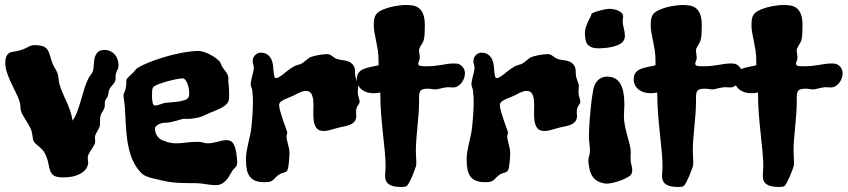

<svg xmlns="http://www.w3.org/2000/svg" viewBox="-20 -726 3364 762"><path d="M450.2 -460.9Q449.2 -454.1 445.8 -448.7Q442.4 -443.4 440.9 -436Q438 -426.8 438.7 -418.2Q439.5 -409.7 437 -404.8Q434.1 -396 425.8 -387.7Q417.5 -379.4 413.1 -368.2Q410.6 -363.3 410.2 -356.4Q409.7 -349.6 407.2 -342.8Q404.8 -338.4 401.6 -334Q398.4 -329.6 397 -325.2Q395.5 -318.8 396 -311Q396.5 -303.2 394 -296.9Q391.1 -288.6 385.7 -281.5Q380.4 -274.4 378.9 -266.1Q376.5 -256.8 377 -246.3Q377.4 -235.8 376 -226.1Q375 -220.7 371.6 -214.8Q368.2 -209 365 -203.1Q361.8 -197.3 359.1 -191.4Q356.4 -185.5 356.9 -180.2Q356.9 -176.3 357.4 -172.6Q357.9 -168.9 357.9 -166Q357.9 -157.7 353.3 -149.4Q348.6 -141.1 343 -132.8Q337.4 -124.5 332.8 -116.2Q328.1 -107.9 328.1 -99.1Q328.1 -92.8 329.1 -88.1Q330.1 -83.5 330.1 -79.1Q330.1 -74.2 326.4 -64.7Q322.8 -55.2 312 -45.7Q301.3 -36.1 281.5 -29.1Q261.7 -22 230 -22Q205.1 -22 194.3 -28.8Q183.6 -35.6 179.2 -48.1Q174.8 -60.5 171.9 -77.6Q168.9 -94.7 159.2 -115.2Q153.8 -126 147 -133.1Q140.1 -140.1 133.5 -145.5Q127 -150.9 121.3 -155.8Q115.7 -160.6 112.8 -167Q111.3 -169.9 110.6 -174.8Q109.9 -179.7 109.1 -185.5Q108.4 -191.4 107.2 -197.8Q106 -204.1 104 -210Q99.6 -220.2 93.8 -230.5Q87.9 -240.7 82 -250.2Q76.2 -259.8 71 -268.3Q65.9 -276.9 64 -284.2Q61 -292.5 61 -302Q61 -311.5 58.1 -321.8Q52.7 -338.9 43 -358.2Q33.2 -377.4 23.7 -397.9Q14.2 -418.5 7.3 -439.2Q0.5 -460 1 -480Q1 -490.7 4.4 -500Q7.8 -509.3 17.1 -516.1Q22.5 -520 35.4 -521.2Q48.3 -522.5 64 -527.8Q79.6 -532.7 92 -539.8Q104.5 -546.9 115.2 -546.9Q139.6 -546.9 151.6 -542Q163.6 -537.1 169.4 -527.6Q175.3 -518.1 179 -503.7Q182.6 -489.3 189.9 -470.2Q193.8 -461.9 199.5 -453.1Q205.1 -444.3 209 -433.1Q211.9 -422.4 212.9 -410.2Q213.9 -397.9 217.8 -386.2Q224.6 -365.2 231.9 -349.4Q239.3 -333.5 245.8 -318.4Q252.4 -303.2 258.3 -286.6Q264.2 -270 268.1 -247.1Q279.8 -264.2 287.4 -285.4Q294.9 -306.6 301.5 -329.3Q308.1 -352.1 314.9 -374.5Q321.8 -397 332 -417Q335.9 -423.8 340.8 -429.9Q345.7 -436 348.1 -441.9Q351.6 -453.1 352.1 -468Q352.5 -482.9 355.7 -496.1Q358.9 -509.3 367.4 -518.6Q376 -527.8 396 -527.8Q407.7 -527.8 417.5 -523.2Q427.2 -518.6 434.6 -510.7Q441.9 -502.9 446 -492.2Q450.2 -481.4 450.2 -469.2Z M918 -117.2Q918.9 -107.4 920.2 -99.1Q921.4 -90.8 921.4 -84Q921.4 -76.2 920.4 -72.3Q919.4 -68.4 917.2 -65.4Q915 -62.5 911.4 -59.1Q907.7 -55.7 902.3 -48.8Q896.5 -39.6 890.9 -29.3Q885.3 -19 877.7 -10.7Q870.1 -2.4 860.1 3.2Q850.1 8.8 835.9 8.8Q827.1 8.8 817.1 7.6Q807.1 6.3 797.1 4.9Q787.1 3.4 777.6 2.2Q768.1 1 760.3 1Q726.6 1 692.1 -0.2Q657.7 -1.5 627 -8.8Q616.7 -11.7 605.5 -13.9Q594.2 -16.1 583 -19Q571.8 -22 561.5 -26.1Q551.3 -30.3 543.9 -36.1Q522.9 -57.1 510.5 -82Q498 -106.9 491 -138.2Q483.9 -169.4 481 -207.5Q478 -245.6 476.1 -293Q475.1 -309.6 472.7 -324.7Q470.2 -339.8 470.2 -348.1Q470.2 -352.1 473.9 -360.4Q477.5 -368.7 479 -376Q481.4 -386.7 481.2 -397.2Q481 -407.7 481.9 -410.2Q483.4 -413.6 488 -418.2Q492.7 -422.9 498.3 -428.2Q503.9 -433.6 509.5 -439.2Q515.1 -444.8 519 -450.2Q522.5 -455.1 535.9 -462.2Q549.3 -469.2 569.3 -477.5Q589.4 -485.8 614.3 -493.9Q639.2 -502 665.3 -508.5Q691.4 -515.1 717.5 -519.3Q743.7 -523.4 766.1 -523.9Q775.4 -523.9 786.9 -520.5Q798.3 -517.1 809.8 -511.5Q821.3 -505.9 832 -498.5Q842.8 -491.2 850.1 -483.9Q854 -480 857.4 -470.9Q860.8 -461.9 865.2 -456.1Q876 -442.4 880.1 -435.5Q884.3 -428.7 885.5 -423.3Q886.7 -418 886.2 -411.6Q885.7 -405.3 887.2 -392.1Q888.2 -381.8 888.7 -375Q889.2 -368.2 889.2 -362.3Q889.2 -356.4 889.2 -351.1Q889.2 -345.7 889.2 -338.9Q889.2 -324.7 881.8 -315.9Q874.5 -307.1 861.8 -299.8Q849.1 -292.5 831.3 -285.6Q813.5 -278.8 793 -269Q775.9 -260.7 756.3 -257.3Q736.8 -253.9 720.2 -253.9Q717.8 -253.9 716.3 -253.9Q714.8 -253.9 712.4 -254.9Q709 -255.4 700.7 -252.9Q692.4 -250.5 681.6 -247.3Q670.9 -244.1 658.4 -241.5Q646 -238.8 634.3 -238.8Q626.5 -238.8 619.4 -236.6Q612.3 -234.4 606.9 -231Q601.6 -227.5 598.4 -224.1Q595.2 -220.7 595.2 -217.8Q595.2 -200.7 601.3 -190.4Q607.4 -180.2 614.7 -174.8Q623.5 -168.5 634.3 -166Q646.5 -160.6 657.7 -158.9Q668.9 -157.2 680.2 -157.2Q698.7 -157.2 719 -160.2Q739.3 -163.1 765.1 -163.1Q777.3 -163.1 785.9 -160.2Q794.4 -157.2 804.2 -157.2Q814.5 -157.2 824.7 -159.2Q835 -161.1 844.2 -163.6Q853.5 -166 862.1 -168Q870.6 -169.9 877.9 -169.9Q897 -169.9 905.5 -157Q914.1 -144 918 -117.2ZM729 -341.8Q730 -344.2 730.5 -347.2Q731 -350.1 731 -353Q731 -367.7 728.3 -379.2Q725.6 -390.6 721.9 -398.7Q718.3 -406.7 713.9 -410.9Q709.5 -415 706.1 -415Q696.8 -415 678.2 -411.4Q659.7 -407.7 640.6 -402.3Q621.6 -397 606.2 -390.6Q590.8 -384.3 587.4 -378.9Q585 -375 584 -367.4Q583 -359.9 583 -350.1Q583 -329.6 585.7 -318.4Q588.4 -307.1 595.2 -307.1Q599.6 -307.1 605 -308.6Q610.4 -310.1 615.5 -311.8Q620.6 -313.5 624.8 -314.9Q628.9 -316.4 631.3 -316.9Q642.1 -318.8 657.7 -319.8Q673.3 -320.8 688.2 -323Q703.1 -325.2 714.6 -329.3Q726.1 -333.5 729 -341.8Z M1407.2 -321.8Q1406.7 -316.9 1404.5 -313.7Q1402.3 -310.5 1399.7 -306.4Q1397 -302.2 1395 -296.4Q1393.1 -290.5 1393.1 -280.8Q1393.1 -276.9 1393.6 -273.9Q1394 -271 1394 -267.1Q1394 -252.4 1387.5 -244.4Q1380.9 -236.3 1369.9 -231.4Q1358.9 -226.6 1344.2 -223.9Q1329.6 -221.2 1314 -216.8Q1302.7 -213.9 1290 -210Q1277.3 -206.1 1265.1 -206.1Q1244.6 -206.1 1236.1 -217.8Q1227.5 -229.5 1225.1 -247.3Q1222.7 -265.1 1223.6 -285.6Q1224.6 -306.2 1223.4 -324Q1222.2 -341.8 1216.1 -353.5Q1210 -365.2 1193.4 -365.2Q1186.5 -365.2 1179.2 -362.8Q1171.9 -360.4 1165.3 -357.2Q1158.7 -354 1153.1 -350.8Q1147.5 -347.7 1144 -346.2Q1136.7 -342.8 1127.2 -339.1Q1117.7 -335.4 1108.9 -331.3Q1100.1 -327.1 1094 -322Q1087.9 -316.9 1087.9 -310.1Q1087.9 -298.8 1093 -281.5Q1098.1 -264.2 1104 -246.8Q1109.9 -229.5 1115 -216.1Q1120.1 -202.6 1120.1 -199.2Q1120.1 -195.8 1118.7 -192.6Q1117.2 -189.5 1117.2 -185.1Q1117.2 -178.2 1118.9 -170.4Q1120.6 -162.6 1122.8 -154.1Q1125 -145.5 1127 -136.5Q1128.9 -127.4 1128.9 -118.2Q1128.9 -115.2 1128.4 -105.7Q1127.9 -96.2 1127 -85.2Q1126 -74.2 1124.3 -64.2Q1122.6 -54.2 1120.1 -49.8Q1117.7 -45.9 1114.3 -43.9Q1110.8 -42 1106.9 -40.8Q1103 -39.6 1098.6 -38.3Q1094.2 -37.1 1089.4 -34.2Q1078.6 -27.3 1073.7 -21.7Q1068.8 -16.1 1064.2 -12Q1059.6 -7.8 1052.5 -5.4Q1045.4 -2.9 1030.3 -2.9Q1009.3 -2.9 995.1 -8.1Q981 -13.2 972.2 -24.2Q963.4 -35.2 959.7 -52.2Q956.1 -69.3 956.1 -92.8Q956.1 -108.9 958.7 -124.8Q961.4 -140.6 965.1 -156.7Q968.8 -172.9 972.4 -189.2Q976.1 -205.6 978 -223.1Q980.5 -246.6 982.2 -273.7Q983.9 -300.8 983.9 -324.2Q983.9 -343.8 981 -368.2Q980 -374 977.5 -379.9Q975.1 -385.7 975.1 -391.1Q975.1 -398.4 976.8 -406.7Q978.5 -415 980.7 -423.3Q982.9 -431.6 984.9 -440.2Q986.8 -448.7 987.3 -457Q987.3 -465.3 985.1 -470.5Q982.9 -475.6 982.9 -481Q982.9 -494.6 988.3 -502.2Q993.7 -509.8 999.5 -512.9Q1005.4 -516.1 1009.8 -516.6Q1014.2 -517.1 1012.2 -517.1Q1030.8 -517.1 1041.3 -509.5Q1051.8 -502 1056.9 -490.7Q1062 -479.5 1063.5 -466.6Q1064.9 -453.6 1065.9 -442.4Q1066.9 -431.2 1068.6 -423.6Q1070.3 -416 1076.2 -416Q1080.1 -416 1086.2 -419.4Q1092.3 -422.9 1097.7 -426.8Q1103 -430.7 1106 -433.3Q1108.9 -436 1106.9 -434.1L1106 -433.1Q1106.4 -433.1 1106.9 -433.6Q1108.4 -435.1 1110.4 -436Q1108.4 -435.1 1108.4 -435.1H1107.9Q1114.3 -439.9 1120.6 -444.8Q1126 -448.7 1132.3 -453.4Q1138.7 -458 1144 -460.9Q1152.3 -466.3 1162.6 -468.5Q1172.9 -470.7 1181.2 -476.1Q1188.5 -481.4 1195.8 -487.8Q1203.1 -494.1 1209 -498Q1214.8 -500.5 1223.4 -502.9Q1231.9 -505.4 1241.7 -507.1Q1251.5 -508.8 1260.7 -510Q1270 -511.2 1277.3 -511.2Q1284.2 -511.2 1289.1 -509Q1293.9 -506.8 1298.3 -503.4Q1302.7 -500 1307.9 -496.6Q1313 -493.2 1320.3 -491.2Q1329.6 -488.3 1341.8 -487.1Q1354 -485.8 1364.5 -481.4Q1375 -477.1 1382.3 -467Q1389.6 -457 1389.2 -436Q1389.2 -426.8 1391.1 -419.4Q1393.1 -412.1 1395.3 -406.2Q1397.5 -400.4 1399.4 -395Q1401.4 -389.6 1401.4 -383.8Q1401.4 -378.4 1400.6 -372.3Q1399.9 -366.2 1399.9 -359.9Q1399.9 -350.1 1403.6 -339.1Q1407.2 -328.1 1407.2 -321.8Z M1804.2 -470.2Q1825.2 -458 1825.2 -434.1Q1825.2 -425.3 1821.8 -415.8Q1818.4 -406.2 1812.3 -397.9Q1806.2 -389.6 1797.4 -384.3Q1788.6 -378.9 1778.3 -378.9Q1773.4 -378.9 1768.6 -379.4Q1763.7 -379.9 1759.3 -379.9Q1752 -379.9 1744.6 -378.4Q1737.3 -377 1730.7 -375.5Q1724.1 -374 1718.8 -372.6Q1713.4 -371.1 1710 -371.1Q1702.6 -371.1 1694.1 -372.6Q1685.5 -374 1677.2 -374Q1663.6 -374 1656.5 -371.1Q1649.4 -368.2 1646.5 -361.8Q1643.6 -355.5 1643.3 -345.5Q1643.1 -335.4 1643.1 -321.8Q1643.1 -298.8 1641.1 -273.4Q1639.2 -248 1636.7 -222.4Q1634.3 -196.8 1632.3 -172.1Q1630.4 -147.5 1630.4 -127Q1630.4 -114.3 1631.3 -103Q1632.3 -91.8 1632.3 -81.1Q1632.3 -78.1 1631.8 -74.5Q1631.3 -70.8 1631.3 -67.9Q1630.4 -64.5 1626.2 -52.7Q1622.1 -41 1616.2 -27.3Q1610.4 -13.7 1604.2 -2.2Q1598.1 9.3 1594.2 12.2Q1590.3 14.6 1584.7 15.4Q1579.1 16.1 1572.3 16.1Q1539.1 16.1 1523.7 5.6Q1508.3 -4.9 1508.3 -26.9Q1508.3 -36.1 1509.3 -45.9Q1510.3 -55.7 1510.3 -64Q1510.3 -91.3 1507.1 -125Q1503.9 -158.7 1499.8 -196.5Q1495.6 -234.4 1492.4 -275.4Q1489.3 -316.4 1489.3 -358.9Q1475.1 -356 1463.4 -356Q1449.2 -356 1437 -359.6Q1424.8 -363.3 1415.8 -370.4Q1406.7 -377.4 1401.4 -387.7Q1396 -397.9 1396 -411.1Q1396 -427.7 1403.3 -437.3Q1410.6 -446.8 1422.6 -451.9Q1434.6 -457 1450.2 -460Q1465.8 -462.9 1482.4 -466.8V-484.9Q1482.4 -506.8 1479.5 -525.9Q1476.6 -544.9 1472.9 -562.3Q1469.2 -579.6 1466.3 -595.5Q1463.4 -611.3 1463.4 -627Q1463.4 -642.1 1465.6 -652.3Q1467.8 -662.6 1473.1 -669.7Q1478.5 -676.8 1487.5 -681.9Q1496.6 -687 1510.3 -691.9Q1516.1 -694.3 1525.4 -696.8Q1534.7 -699.2 1545.7 -701.4Q1556.6 -703.6 1568.6 -704.8Q1580.6 -706.1 1592.3 -706.1Q1606 -706.1 1619.1 -703.9Q1632.3 -701.7 1642.8 -693.6Q1653.3 -685.5 1659.7 -669.4Q1666 -653.3 1666 -625Q1666 -609.9 1665.3 -594.2Q1664.6 -578.6 1662.1 -568.8Q1660.6 -562.5 1657.2 -556.6Q1653.8 -550.8 1650.6 -545.4Q1647.5 -540 1645 -534.9Q1642.6 -529.8 1643.1 -524.9Q1643.1 -519.5 1644.5 -511.5Q1646 -503.4 1646 -498Q1646 -490.2 1643.1 -484.4Q1640.1 -478.5 1640.1 -473.1Q1640.1 -466.3 1647.7 -464.6Q1655.3 -462.9 1669.4 -462.9Q1689.5 -462.9 1704.6 -464.6Q1719.7 -466.3 1732.7 -468.5Q1745.6 -470.7 1757.3 -472.4Q1769 -474.1 1782.2 -474.1Q1788.1 -474.1 1793.9 -473.4Q1799.8 -472.7 1804.2 -470.2Z M2283.2 -321.8Q2282.7 -316.9 2280.5 -313.7Q2278.3 -310.5 2275.6 -306.4Q2272.9 -302.2 2271 -296.4Q2269 -290.5 2269 -280.8Q2269 -276.9 2269.5 -273.9Q2270 -271 2270 -267.1Q2270 -252.4 2263.4 -244.4Q2256.8 -236.3 2245.8 -231.4Q2234.9 -226.6 2220.2 -223.9Q2205.6 -221.2 2189.9 -216.8Q2178.7 -213.9 2166 -210Q2153.3 -206.1 2141.1 -206.1Q2120.6 -206.1 2112.1 -217.8Q2103.5 -229.5 2101.1 -247.3Q2098.6 -265.1 2099.6 -285.6Q2100.6 -306.2 2099.4 -324Q2098.1 -341.8 2092 -353.5Q2085.9 -365.2 2069.3 -365.2Q2062.5 -365.2 2055.2 -362.8Q2047.9 -360.4 2041.3 -357.2Q2034.7 -354 2029.1 -350.8Q2023.4 -347.7 2020 -346.2Q2012.7 -342.8 2003.2 -339.1Q1993.7 -335.4 1984.9 -331.3Q1976.1 -327.1 1970 -322Q1963.9 -316.9 1963.9 -310.1Q1963.9 -298.8 1969 -281.5Q1974.1 -264.2 1980 -246.8Q1985.8 -229.5 1991 -216.1Q1996.1 -202.6 1996.1 -199.2Q1996.1 -195.8 1994.6 -192.6Q1993.2 -189.5 1993.2 -185.1Q1993.2 -178.2 1994.9 -170.4Q1996.6 -162.6 1998.8 -154.1Q2001 -145.5 2002.9 -136.5Q2004.9 -127.4 2004.9 -118.2Q2004.9 -115.2 2004.4 -105.7Q2003.9 -96.2 2002.9 -85.2Q2002 -74.2 2000.2 -64.2Q1998.5 -54.2 1996.1 -49.8Q1993.7 -45.9 1990.2 -43.9Q1986.8 -42 1982.9 -40.8Q1979 -39.6 1974.6 -38.3Q1970.2 -37.1 1965.3 -34.2Q1954.6 -27.3 1949.7 -21.7Q1944.8 -16.1 1940.2 -12Q1935.5 -7.8 1928.5 -5.4Q1921.4 -2.9 1906.2 -2.9Q1885.3 -2.9 1871.1 -8.1Q1856.9 -13.2 1848.1 -24.2Q1839.4 -35.2 1835.7 -52.2Q1832 -69.3 1832 -92.8Q1832 -108.9 1834.7 -124.8Q1837.4 -140.6 1841.1 -156.7Q1844.7 -172.9 1848.4 -189.2Q1852.1 -205.6 1854 -223.1Q1856.4 -246.6 1858.2 -273.7Q1859.9 -300.8 1859.9 -324.2Q1859.9 -343.8 1856.9 -368.2Q1856 -374 1853.5 -379.9Q1851.1 -385.7 1851.1 -391.1Q1851.1 -398.4 1852.8 -406.7Q1854.5 -415 1856.7 -423.3Q1858.9 -431.6 1860.8 -440.2Q1862.8 -448.7 1863.3 -457Q1863.3 -465.3 1861.1 -470.5Q1858.9 -475.6 1858.9 -481Q1858.9 -494.6 1864.3 -502.2Q1869.6 -509.8 1875.5 -512.9Q1881.3 -516.1 1885.7 -516.6Q1890.1 -517.1 1888.2 -517.1Q1906.7 -517.1 1917.2 -509.5Q1927.7 -502 1932.9 -490.7Q1938 -479.5 1939.5 -466.6Q1940.9 -453.6 1941.9 -442.4Q1942.9 -431.2 1944.6 -423.6Q1946.3 -416 1952.1 -416Q1956.1 -416 1962.2 -419.4Q1968.3 -422.9 1973.6 -426.8Q1979 -430.7 1981.9 -433.3Q1984.9 -436 1982.9 -434.1L1981.9 -433.1Q1982.4 -433.1 1982.9 -433.6Q1984.4 -435.1 1986.3 -436Q1984.4 -435.1 1984.4 -435.1H1983.9Q1990.2 -439.9 1996.6 -444.8Q2002 -448.7 2008.3 -453.4Q2014.6 -458 2020 -460.9Q2028.3 -466.3 2038.6 -468.5Q2048.8 -470.7 2057.1 -476.1Q2064.5 -481.4 2071.8 -487.8Q2079.1 -494.1 2085 -498Q2090.8 -500.5 2099.4 -502.9Q2107.9 -505.4 2117.7 -507.1Q2127.4 -508.8 2136.7 -510Q2146 -511.2 2153.3 -511.2Q2160.2 -511.2 2165 -509Q2169.9 -506.8 2174.3 -503.4Q2178.7 -500 2183.8 -496.6Q2189 -493.2 2196.3 -491.2Q2205.6 -488.3 2217.8 -487.1Q2230 -485.8 2240.5 -481.4Q2251 -477.1 2258.3 -467Q2265.6 -457 2265.1 -436Q2265.1 -426.8 2267.1 -419.4Q2269 -412.1 2271.2 -406.2Q2273.4 -400.4 2275.4 -395Q2277.3 -389.6 2277.3 -383.8Q2277.3 -378.4 2276.6 -372.3Q2275.9 -366.2 2275.9 -359.9Q2275.9 -350.1 2279.5 -339.1Q2283.2 -328.1 2283.2 -321.8Z M2457 -568.8Q2453.1 -558.6 2441.9 -552Q2430.7 -545.4 2415.8 -541.5Q2400.9 -537.6 2384.3 -535.9Q2367.7 -534.2 2353 -534.2Q2327.6 -534.2 2314.5 -546.9Q2301.3 -559.6 2301.3 -594.2Q2301.3 -607.9 2305.4 -619.6Q2309.6 -631.3 2314.2 -641.1Q2318.8 -650.9 2323 -658.2Q2327.1 -665.5 2327.1 -670.9Q2333 -675.3 2343.5 -679Q2354 -682.6 2364.7 -685.3Q2375.5 -688 2384.3 -689.5Q2393.1 -690.9 2396 -690.9Q2420.9 -690.9 2437 -682.1Q2453.1 -673.3 2453.1 -662.1Q2453.1 -656.7 2452.1 -650.6Q2451.2 -644.5 2451.2 -640.1Q2452.1 -627.4 2456.1 -612.1Q2460 -596.7 2460 -584Q2460 -575.2 2457 -568.8ZM2485.4 -34.2Q2481.4 -28.3 2469.5 -21.7Q2457.5 -15.1 2442.4 -9.5Q2427.2 -3.9 2411.9 -0.5Q2396.5 2.9 2386.2 2.9Q2367.2 1 2354 -5.9Q2340.8 -12.7 2332.5 -24.4Q2324.2 -36.1 2320.3 -51.8Q2316.4 -67.4 2314.9 -86.9Q2314.9 -96.7 2318.1 -106.7Q2321.3 -116.7 2321.3 -128.9Q2321.3 -142.6 2319.3 -156.5Q2317.4 -170.4 2317.4 -184.1Q2317.4 -195.3 2318.1 -212.9Q2318.8 -230.5 2320.3 -251Q2321.8 -271.5 2324 -293Q2326.2 -314.5 2328.6 -333.5Q2331.1 -352.5 2334 -367.4Q2336.9 -382.3 2340.3 -389.2Q2348.6 -406.2 2361.3 -414.1Q2374 -421.9 2389.2 -421.9Q2408.7 -421.9 2421.9 -414.1Q2435.1 -406.2 2443.1 -391.6Q2451.2 -377 2454.6 -356.2Q2458 -335.4 2458 -310.1Q2458 -298.8 2457 -288.1Q2456.1 -277.3 2456.1 -267.1Q2456.1 -246.6 2460.2 -226.6Q2464.4 -206.5 2469.5 -188Q2474.6 -169.4 2479 -152.3Q2483.4 -135.3 2483.4 -121.1Q2483.4 -116.7 2482.9 -111.1Q2482.4 -105.5 2482.4 -101.1Q2482.4 -83 2485.8 -71.5Q2489.3 -60.1 2489.3 -50.8Q2489.3 -42 2485.4 -34.2Z M2903.3 -470.2Q2924.3 -458 2924.3 -434.1Q2924.3 -425.3 2920.9 -415.8Q2917.5 -406.2 2911.4 -397.9Q2905.3 -389.6 2896.5 -384.3Q2887.7 -378.9 2877.4 -378.9Q2872.6 -378.9 2867.7 -379.4Q2862.8 -379.9 2858.4 -379.9Q2851.1 -379.9 2843.8 -378.4Q2836.4 -377 2829.8 -375.5Q2823.2 -374 2817.9 -372.6Q2812.5 -371.1 2809.1 -371.1Q2801.8 -371.1 2793.2 -372.6Q2784.7 -374 2776.4 -374Q2762.7 -374 2755.6 -371.1Q2748.5 -368.2 2745.6 -361.8Q2742.7 -355.5 2742.4 -345.5Q2742.2 -335.4 2742.2 -321.8Q2742.2 -298.8 2740.2 -273.4Q2738.3 -248 2735.8 -222.4Q2733.4 -196.8 2731.4 -172.1Q2729.5 -147.5 2729.5 -127Q2729.5 -114.3 2730.5 -103Q2731.4 -91.8 2731.4 -81.1Q2731.4 -78.1 2731 -74.5Q2730.5 -70.8 2730.5 -67.9Q2729.5 -64.5 2725.3 -52.7Q2721.2 -41 2715.3 -27.3Q2709.5 -13.7 2703.4 -2.2Q2697.3 9.3 2693.4 12.2Q2689.5 14.6 2683.8 15.4Q2678.2 16.1 2671.4 16.1Q2638.2 16.1 2622.8 5.6Q2607.4 -4.9 2607.4 -26.9Q2607.4 -36.1 2608.4 -45.9Q2609.4 -55.7 2609.4 -64Q2609.4 -91.3 2606.2 -125Q2603 -158.7 2598.9 -196.5Q2594.7 -234.4 2591.6 -275.4Q2588.4 -316.4 2588.4 -358.9Q2574.2 -356 2562.5 -356Q2548.3 -356 2536.1 -359.6Q2523.9 -363.3 2514.9 -370.4Q2505.9 -377.4 2500.5 -387.7Q2495.1 -397.9 2495.1 -411.1Q2495.1 -427.7 2502.4 -437.3Q2509.8 -446.8 2521.7 -451.9Q2533.7 -457 2549.3 -460Q2564.9 -462.9 2581.5 -466.8V-484.9Q2581.5 -506.8 2578.6 -525.9Q2575.7 -544.9 2572 -562.3Q2568.4 -579.6 2565.4 -595.5Q2562.5 -611.3 2562.5 -627Q2562.5 -642.1 2564.7 -652.3Q2566.9 -662.6 2572.3 -669.7Q2577.6 -676.8 2586.7 -681.9Q2595.7 -687 2609.4 -691.9Q2615.2 -694.3 2624.5 -696.8Q2633.8 -699.2 2644.8 -701.4Q2655.8 -703.6 2667.7 -704.8Q2679.7 -706.1 2691.4 -706.1Q2705.1 -706.1 2718.3 -703.9Q2731.4 -701.7 2741.9 -693.6Q2752.4 -685.5 2758.8 -669.4Q2765.1 -653.3 2765.1 -625Q2765.1 -609.9 2764.4 -594.2Q2763.7 -578.6 2761.2 -568.8Q2759.8 -562.5 2756.3 -556.6Q2752.9 -550.8 2749.8 -545.4Q2746.6 -540 2744.1 -534.9Q2741.7 -529.8 2742.2 -524.9Q2742.2 -519.5 2743.7 -511.5Q2745.1 -503.4 2745.1 -498Q2745.1 -490.2 2742.2 -484.4Q2739.3 -478.5 2739.3 -473.1Q2739.3 -466.3 2746.8 -464.6Q2754.4 -462.9 2768.6 -462.9Q2788.6 -462.9 2803.7 -464.6Q2818.8 -466.3 2831.8 -468.5Q2844.7 -470.7 2856.4 -472.4Q2868.2 -474.1 2881.3 -474.1Q2887.2 -474.1 2893.1 -473.4Q2898.9 -472.7 2903.3 -470.2Z M3303.2 -470.2Q3324.2 -458 3324.2 -434.1Q3324.2 -425.3 3320.8 -415.8Q3317.4 -406.2 3311.3 -397.9Q3305.2 -389.6 3296.4 -384.3Q3287.6 -378.9 3277.3 -378.9Q3272.5 -378.9 3267.6 -379.4Q3262.7 -379.9 3258.3 -379.9Q3251 -379.9 3243.7 -378.4Q3236.3 -377 3229.7 -375.5Q3223.1 -374 3217.8 -372.6Q3212.4 -371.1 3209 -371.1Q3201.7 -371.1 3193.1 -372.6Q3184.6 -374 3176.3 -374Q3162.6 -374 3155.5 -371.1Q3148.4 -368.2 3145.5 -361.8Q3142.6 -355.5 3142.3 -345.5Q3142.1 -335.4 3142.1 -321.8Q3142.1 -298.8 3140.1 -273.4Q3138.2 -248 3135.7 -222.4Q3133.3 -196.8 3131.3 -172.1Q3129.4 -147.5 3129.4 -127Q3129.4 -114.3 3130.4 -103Q3131.3 -91.8 3131.3 -81.1Q3131.3 -78.1 3130.9 -74.5Q3130.4 -70.8 3130.4 -67.9Q3129.4 -64.5 3125.2 -52.7Q3121.1 -41 3115.2 -27.3Q3109.4 -13.7 3103.3 -2.2Q3097.2 9.3 3093.3 12.2Q3089.4 14.6 3083.7 15.4Q3078.1 16.1 3071.3 16.1Q3038.1 16.1 3022.7 5.6Q3007.3 -4.9 3007.3 -26.9Q3007.3 -36.1 3008.3 -45.9Q3009.3 -55.7 3009.3 -64Q3009.3 -91.3 3006.1 -125Q3002.9 -158.7 2998.8 -196.5Q2994.6 -234.4 2991.5 -275.4Q2988.3 -316.4 2988.3 -358.9Q2974.1 -356 2962.4 -356Q2948.2 -356 2936 -359.6Q2923.8 -363.3 2914.8 -370.4Q2905.8 -377.4 2900.4 -387.7Q2895 -397.9 2895 -411.1Q2895 -427.7 2902.3 -437.3Q2909.7 -446.8 2921.6 -451.9Q2933.6 -457 2949.2 -460Q2964.8 -462.9 2981.4 -466.8V-484.9Q2981.4 -506.8 2978.5 -525.9Q2975.6 -544.9 2971.9 -562.3Q2968.3 -579.6 2965.3 -595.5Q2962.4 -611.3 2962.4 -627Q2962.4 -642.1 2964.6 -652.3Q2966.8 -662.6 2972.2 -669.7Q2977.5 -676.8 2986.6 -681.9Q2995.6 -687 3009.3 -691.9Q3015.1 -694.3 3024.4 -696.8Q3033.7 -699.2 3044.7 -701.4Q3055.7 -703.6 3067.6 -704.8Q3079.6 -706.1 3091.3 -706.1Q3105 -706.1 3118.2 -703.9Q3131.3 -701.7 3141.8 -693.6Q3152.3 -685.5 3158.7 -669.4Q3165 -653.3 3165 -625Q3165 -609.9 3164.3 -594.2Q3163.6 -578.6 3161.1 -568.8Q3159.7 -562.5 3156.2 -556.6Q3152.8 -550.8 3149.7 -545.4Q3146.5 -540 3144 -534.9Q3141.6 -529.8 3142.1 -524.9Q3142.1 -519.5 3143.6 -511.5Q3145 -503.4 3145 -498Q3145 -490.2 3142.1 -484.4Q3139.2 -478.5 3139.2 -473.1Q3139.2 -466.3 3146.7 -464.6Q3154.3 -462.9 3168.5 -462.9Q3188.5 -462.9 3203.6 -464.6Q3218.8 -466.3 3231.7 -468.5Q3244.6 -470.7 3256.3 -472.4Q3268.1 -474.1 3281.2 -474.1Q3287.1 -474.1 3293 -473.4Q3298.8 -472.7 3303.2 -470.2Z"/></svg>

Font: Freckle Face
Style: Regular
Weight: 400
Designer: Astigmatic (AOETI)
Foundry: Astigmatic (AOETI)
Version: Version 1.000